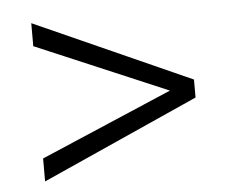

<svg xmlns="http://www.w3.org/2000/svg" viewBox="-39 -573 597 504"><g transform="rotate(-5 259.5 -321.5)"><path d="M60.5 -530.3 473.1 -345.7V-298.3L60.5 -113.3V-173.8L407.7 -322.3L60.5 -469.7Z"/></g></svg>

Font: Mardoto Light
Style: Regular
Weight: 400
Designer: Christian Robertson, Vahan Hovhannisyan
Foundry: Google
Version: Version 1.000